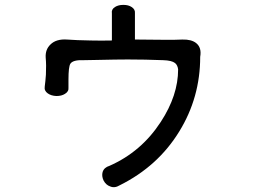

<svg xmlns="http://www.w3.org/2000/svg" viewBox="-20 -774 1040 790"><path d="M440.4 -718.8V-607.4Q396.5 -606.4 354.5 -607.4Q293 -608.4 255.9 -611.3Q210.9 -614.3 187.5 -590.8Q166 -570.3 168 -537.1Q170.9 -505.9 168.9 -466.8Q167 -439.5 164.1 -418Q161.1 -400.4 176.8 -389.6Q190.4 -379.9 211.9 -378.9Q233.4 -378.9 247.1 -387.7Q263.7 -397.5 261.7 -414.1V-446.3Q261.7 -499 269.5 -511.7Q280.3 -528.3 325.2 -526.4L375 -527.3Q462.9 -529.3 505.9 -529.3Q577.1 -529.3 651.4 -526.4Q686.5 -525.4 700.2 -514.6Q710.9 -505.9 712.9 -488.3Q712.9 -381.8 641.6 -272.5Q561.5 -149.4 430.7 -91.8Q408.2 -85 402.3 -66.4Q397.5 -49.8 406.2 -31.2Q416 -12.7 433.6 -6.8Q452.1 1 472.7 -11.7Q629.9 -89.8 717.8 -233.4Q803.7 -373 803.7 -540Q810.5 -578.1 787.1 -596.7Q767.6 -612.3 730.5 -611.3Q701.2 -609.4 636.7 -610.4Q601.6 -610.4 543 -611.3H535.2V-718.8Q537.1 -735.4 521.5 -745.1Q508.8 -753.9 487.3 -753.9Q466.8 -753.9 453.1 -745.1Q437.5 -735.4 440.4 -718.8Z"/></svg>

Font: Gungsuh
Style: Regular
Weight: 400
Version: Version 2.21